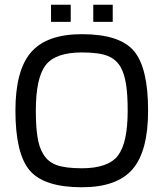

<svg xmlns="http://www.w3.org/2000/svg" viewBox="-20 -781 689 809"><path d="M604 -315Q604 -144 538.5 -68Q473 8 325 8Q166 8 105.5 -62.5Q45 -133 45 -315Q45 -485 111 -561Q177 -637 325 -637Q484 -637 544 -566.5Q604 -496 604 -315ZM161 -134Q180 -100 217 -86Q254 -72 325 -72Q436 -72 477 -125.5Q518 -179 518 -315Q518 -383 511 -426.5Q504 -470 489 -497Q470 -531 433.5 -545.5Q397 -560 325 -560Q213 -560 172 -506Q131 -452 131 -315Q131 -247 138 -203.5Q145 -160 161 -134ZM455 -761V-689H373V-761ZM278 -761V-689H195V-761Z"/></svg>

Font: Blinker
Style: Regular
Weight: 400
Designer: Juergen Huber
Foundry: supertype
Version: Version 1.017;hotconv 1.0.117;makeotfexe 2.5.65602